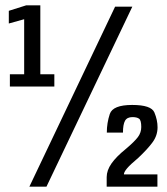

<svg xmlns="http://www.w3.org/2000/svg" viewBox="-20 -699 626 719"><path d="M17 -375V-421H70.5V-627L13 -611V-658.5L78 -679H131V-421H183.5V-375ZM90 0 411 -674H475.5L154 0ZM379.5 0V-35.5Q379.5 -61 397.5 -86.8Q415.5 -112.5 451.5 -141.5Q484 -169 496.5 -185.8Q509 -202.5 509 -223.5Q509 -248.5 500.8 -254.5Q492.5 -260.5 476 -260.5Q456 -260.5 448.2 -246.8Q440.5 -233 440.5 -202.5H380Q380 -238.5 391.2 -272.2Q402.5 -306 475 -306Q546.5 -306 558.2 -277.8Q570 -249.5 570 -222.5Q570 -192 551.8 -166.8Q533.5 -141.5 498 -108Q467.5 -82.5 455.8 -68.5Q444 -54.5 444 -46H569.5V0Z"/></svg>

Font: Anybody Condensed SemiBold
Style: Regular
Weight: 600
Width: 3
Designer: Tyler Finck
Foundry: Etcetera Type Company
Version: Version 1.010; ttfautohint (v1.8.3) -l 8 -r 50 -G 200 -x 14 